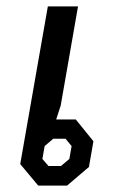

<svg xmlns="http://www.w3.org/2000/svg" viewBox="-20 -578 356 598"><path d="M43 -67 129 -558H223L169 -249L155 -206H216L271 -138L257 -58L189 0H99ZM170 -61 196 -83 203 -123 184 -146H146L119 -123L112 -83L131 -61Z"/></svg>

Font: Chakra Petch Medium
Style: Italic
Weight: 500
Italic angle: -10°
Designer: Katatrad Aksorn Co.,Ltd.
Foundry: Cadson Demak Co.,Ltd.
Version: Version 1.000; ttfautohint (v1.6)